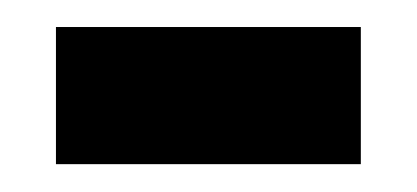

<svg xmlns="http://www.w3.org/2000/svg" viewBox="-20 -278 304 140"><path d="M20.8 -158.3V-258.3H243.1V-158.3Z"/></svg>

Font: Afacad Flux
Style: Regular
Weight: 400
Designer: Kristian Moeller
Foundry: Dicotype
Version: Version 1.100